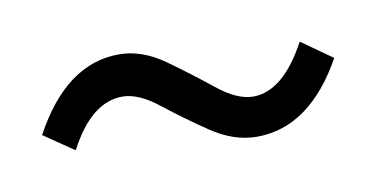

<svg xmlns="http://www.w3.org/2000/svg" viewBox="-33 -512 566 289"><g transform="rotate(-10 250.0 -368.0)"><path d="M341.8 -289.1Q306.6 -289.1 272 -312.5Q237.3 -335.9 207 -359.9Q176.8 -383.8 152.3 -383.8Q104.5 -383.8 69.3 -316.4L23.4 -347.7Q77.1 -447.3 158.2 -447.3Q193.4 -447.3 227.5 -422.9Q261.7 -398.4 292 -374Q322.3 -349.6 346.7 -349.6Q392.6 -349.6 429.7 -418.9L476.6 -385.7Q422.9 -289.1 341.8 -289.1Z"/></g></svg>

Font: Gen Shin Gothic Monospace Normal
Style: Regular
Weight: 350
Designer: [Source Han Sans]
Ryoko NISHIZUKA  (kana & ideographs); Paul D. Hunt (Latin, Greek & Cyrillic); Wenlong ZHANG  (bopomofo
Version: Version 1.002.20150607